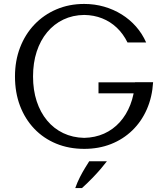

<svg xmlns="http://www.w3.org/2000/svg" viewBox="-20 -745 850 974"><path d="M407.3 10.2Q329.4 10.2 264.8 -16.5Q200.3 -43.2 153.6 -92.3Q106.9 -141.4 81.4 -208.5Q56 -275.7 56 -357Q56 -437 81.9 -504.2Q107.8 -571.5 155 -620.9Q202.2 -670.2 266.4 -697.6Q330.6 -725 407 -725Q459.8 -725 508 -711.2Q556.3 -697.3 597.4 -671.7Q638.5 -646.1 670.1 -610.2Q701.7 -574.2 721.4 -529.6H626.8Q605.2 -573.5 572.6 -604.4Q539.9 -635.4 498.2 -651.9Q456.5 -668.5 407 -669.2Q349.1 -668.5 301.4 -645.7Q253.7 -622.9 219.3 -581.5Q184.8 -540.1 166.2 -483.2Q147.6 -426.4 147.6 -357.1Q147.6 -288.2 166.1 -231.5Q184.7 -174.9 218.9 -133.7Q253.1 -92.5 300.8 -69.7Q348.6 -46.9 407 -45.6Q462.3 -46.8 508 -67.2Q553.6 -87.7 587.3 -124.9Q621 -162.1 641.1 -213.5Q661.2 -264.9 665 -328H756.7Q752.2 -252.8 724.9 -190.6Q697.6 -128.4 651.3 -83.6Q605 -38.7 543.1 -14.2Q481.1 10.2 407.3 10.2ZM479.7 -271.7V-327.5H723.1V-271.7ZM395.8 209.1Q424.4 183.2 448.8 157.9Q473.2 132.7 491.8 110.8Q510.3 88.9 522.2 73.2H432.5Q423.4 87.3 411.2 107.4Q398.9 127.5 385.8 152.9Q372.7 178.3 361.7 209.1Z"/></svg>

Font: Russolo 10pt ExtraLight
Style: Regular
Weight: 200
Designer: Micah Stupak-Hahn
Version: Version 1.000